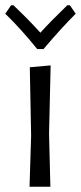

<svg xmlns="http://www.w3.org/2000/svg" viewBox="-33 -708 307 728"><path d="M158 0 153 -201 159 -460 80 -453 85 -194 79 0ZM132 -522C175.3 -573.3 216 -618 254 -656L232 -688H222C179.3 -646.7 145.3 -612 120 -584C93.3 -614 59.3 -648.7 18 -688H9L-13 -656C26.3 -618 66.7 -573.3 108 -522Z"/></svg>

Font: Alegreya Sans
Style: Regular
Weight: 400
Designer: Juan Pablo del Peral
Foundry: Huerta Tipografica
Version: Version 1.000;PS 001.000;hotconv 1.0.70;makeotf.lib2.5.58329